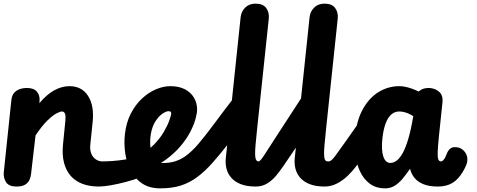

<svg xmlns="http://www.w3.org/2000/svg" viewBox="-41 -1024 2621 1054"><path d="M501.5 0Q452 0 413 -14.2Q374 -28.5 348 -57.5Q322 -86.5 310.5 -130.2Q299 -174 305 -232.5L318 -363Q320.5 -386.5 316 -399.2Q311.5 -412 298.5 -412Q289 -412 268.2 -401Q247.5 -390 218.5 -361.8Q189.5 -333.5 154 -280.5L129.5 -69Q128 -53.5 121.2 -37.5Q114.5 -21.5 97.8 -10.8Q81 0 48.5 0Q7.5 0 -8 -24.2Q-23.5 -48.5 -20 -80.5L21.5 -476Q25 -509 48 -525Q71 -541 107.5 -541Q144.5 -541 161.8 -520.8Q179 -500.5 176 -468L175 -457.5Q216.5 -506.5 257.8 -528.8Q299 -551 340 -551Q408.5 -551 442.8 -497Q477 -443 467.5 -353.5L455 -232.5Q452 -206 457.8 -187.8Q463.5 -169.5 474 -158.5Q484.5 -147.5 496.5 -142.8Q508.5 -138 518 -138Q535 -138 544.2 -118.5Q553.5 -99 553.5 -74.5Q553.5 -47 541.2 -23.5Q529 0 501.5 0ZM794 -80Q770.5 -65.5 732.2 -51.2Q694 -37 650.8 -25.5Q607.5 -14 567.8 -7Q528 0 501.5 0Q474 0 461.2 -8.8Q448.5 -17.5 449 -54.5Q450 -95 457.5 -112.5Q465 -130 480 -134Q495 -138 518 -138Q580 -138 644 -148Q708 -158 752.5 -180Q770 -188.5 783.5 -177.8Q797 -167 804.2 -147Q811.5 -127 809.8 -107.8Q808 -88.5 794 -80Z M644.5 -286Q651.5 -350.5 676.8 -399.8Q702 -449 738.2 -482.8Q774.5 -516.5 815.2 -533.8Q856 -551 894 -551Q941.5 -551 974.2 -533.8Q1007 -516.5 1024 -487.5Q1041 -458.5 1041 -422.5Q1041 -403 1032.2 -370.8Q1023.5 -338.5 1003.2 -299.5Q983 -260.5 949 -220.5Q915 -180.5 865.2 -144.5Q815.5 -108.5 747 -83L714.5 -170Q766 -192 801.2 -227.2Q836.5 -262.5 858 -299.5Q879.5 -336.5 889.2 -364.8Q899 -393 899 -400.5Q899 -406 896.2 -409.8Q893.5 -413.5 883.5 -413.5Q871 -413.5 851 -400Q831 -386.5 812.8 -358.8Q794.5 -331 787 -288Q783 -265.5 783.2 -238.2Q783.5 -211 790 -186Q796.5 -161 811.2 -145Q826 -129 851.5 -129Q869 -129 878 -109Q887 -89 887 -64Q886.5 -37 874.8 -13.5Q863 10 838.5 10Q779.5 10 739.8 -16.5Q700 -43 677 -86.8Q654 -130.5 646.5 -182.8Q639 -235 644.5 -286ZM851.5 -129Q888.5 -129 918 -137.8Q947.5 -146.5 974.5 -165Q1010.5 -190 1048.2 -234.2Q1086 -278.5 1135.5 -345.5Q1185 -412.5 1257 -505.5Q1271 -523 1278.5 -523Q1287 -523 1288.2 -505.2Q1289.5 -487.5 1285.5 -458.5Q1281.5 -429.5 1274 -396.5Q1263 -349.5 1247.5 -304.8Q1232 -260 1217.5 -241.5Q1167 -177 1125.5 -130.2Q1084 -83.5 1043 -53Q999.5 -20.5 951 -5.2Q902.5 10 838.5 10Q812.5 10 800.5 -12.5Q788.5 -35 790.5 -61.5Q793 -87 808.2 -108Q823.5 -129 851.5 -129Z M1362.5 0Q1314 0 1281 -13Q1248 -26 1228.8 -48Q1209.5 -70 1202.5 -97.8Q1195.5 -125.5 1198.5 -155.5L1280 -930Q1283.5 -961 1305.2 -982.5Q1327 -1004 1362 -1004Q1403 -1004 1420.5 -979.8Q1438 -955.5 1434.5 -922L1371 -321.5Q1365.5 -268.5 1362.2 -233Q1359 -197.5 1359.5 -176.5Q1360 -155.5 1364.8 -146.8Q1369.5 -138 1379 -138Q1395 -138 1403.8 -119Q1412.5 -100 1412.5 -76.5Q1412.5 -49 1400.5 -24.5Q1388.5 0 1362.5 0ZM1379 -138Q1387.5 -138 1409.8 -172.8Q1432 -207.5 1478.5 -279L1622.5 -500.5Q1631 -513.5 1639.8 -519.5Q1648.5 -525.5 1655.5 -526Q1673 -526.5 1682.8 -499.5Q1692.5 -472.5 1691.5 -437.5Q1691 -413 1688.2 -388.2Q1685.5 -363.5 1673 -345.5L1514.5 -112.5Q1496.5 -86 1475 -60Q1453.5 -34 1426 -17Q1398.5 0 1362.5 0Q1335 0 1322.2 -17.8Q1309.5 -35.5 1310 -54.5Q1310.5 -88.5 1327.5 -113.2Q1344.5 -138 1379 -138Z M1741 0Q1692.5 0 1659.5 -13Q1626.5 -26 1607.2 -48Q1588 -70 1581 -97.8Q1574 -125.5 1577 -155.5L1658.5 -930Q1662 -961 1683.8 -982.5Q1705.5 -1004 1740.5 -1004Q1781.5 -1004 1799 -979.8Q1816.5 -955.5 1813 -922L1749.5 -321.5Q1744 -268.5 1740.8 -233Q1737.5 -197.5 1738 -176.5Q1738.5 -155.5 1743.2 -146.8Q1748 -138 1757.5 -138Q1773.5 -138 1782.2 -119Q1791 -100 1791 -76.5Q1791 -49 1779 -24.5Q1767 0 1741 0ZM1764.5 -138Q1777 -138 1800 -169Q1823 -200 1857.5 -249L1994.5 -444Q2005 -458 2020.5 -459Q2035 -460 2042.2 -440.2Q2049.5 -420.5 2050.5 -390.8Q2051.5 -361 2047 -330.5Q2043.5 -309 2037.5 -290Q2031.5 -271 2023 -259.5L1915 -112.5Q1895.5 -86 1868.8 -60Q1842 -34 1809.5 -17Q1777 0 1741 0Q1713.5 0 1700.8 -8.8Q1688 -17.5 1688.5 -54.5Q1689.5 -95 1696.8 -112.5Q1704 -130 1720.2 -134Q1736.5 -138 1764.5 -138Z M2073.5 10Q2023.5 10 1989.5 -15.2Q1955.5 -40.5 1935.8 -82.2Q1916 -124 1909.5 -175Q1903 -226 1908 -277Q1917.5 -365.5 1952 -426.8Q1986.5 -488 2038.5 -519.5Q2090.5 -551 2151.5 -551Q2166.5 -551 2183.8 -547.5Q2201 -544 2219.5 -537.5Q2238 -531 2257.5 -521.5L2265 -527.5Q2274.5 -535 2286.8 -538Q2299 -541 2312.5 -541Q2344 -541 2368 -521.5Q2392 -502 2388 -463L2368 -271Q2363 -220.5 2361.8 -191.2Q2360.5 -162 2364.8 -150Q2369 -138 2379.5 -138Q2398.5 -138 2407.2 -116.5Q2416 -95 2414 -69Q2412 -43 2399.2 -21.5Q2386.5 0 2363 0Q2314.5 0 2283 -13Q2251.5 -26 2234 -48Q2216.5 -70 2210 -97.5Q2188 -65.5 2167.5 -41.2Q2147 -17 2124.2 -3.5Q2101.5 10 2073.5 10ZM2102 -129.5Q2120 -129.5 2137.5 -143Q2155 -156.5 2171 -186.2Q2187 -216 2201.2 -264.8Q2215.5 -313.5 2227 -383.5L2227.5 -386.5Q2212 -396.5 2198 -402Q2184 -407.5 2172.2 -409.8Q2160.5 -412 2150 -412Q2126 -412 2107.2 -395.8Q2088.5 -379.5 2076 -346.5Q2063.5 -313.5 2058 -262.5Q2055 -233 2056 -208.5Q2057 -184 2062.8 -166.2Q2068.5 -148.5 2078.2 -139Q2088 -129.5 2102 -129.5ZM2379.5 -138Q2385.5 -138 2390 -142.5Q2400.5 -151.5 2407.8 -171.2Q2415 -191 2424 -201.5Q2434.5 -214 2449 -215.8Q2463.5 -217.5 2477.5 -213.5Q2494 -208.5 2506.5 -195Q2519 -181.5 2523 -164Q2526.5 -150 2522.8 -132Q2519 -114 2499.5 -80.5Q2487.5 -60.5 2474.2 -46Q2461 -31.5 2445.5 -21.5Q2412 0 2363 0Q2348 0 2340.2 -18.2Q2332.5 -36.5 2332.5 -59.5Q2332.5 -87.5 2344 -112.8Q2355.5 -138 2379.5 -138Z"/></svg>

Font: Edu SA Hand Cursive
Style: Regular
Weight: 400
Designer: Tina and Corey Anderson, Eben Sorkin, Mirko Velimirovic
Foundry: Google for Education
Version: Version 2.000